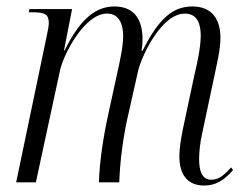

<svg xmlns="http://www.w3.org/2000/svg" viewBox="-20 -564 762 594"><path d="M611 10C649 10 674 -7 701 -38L695 -46C673 -22 657 -8 634 -8C604 -8 596 -36 596 -73C596 -93 599 -123 605 -149L643 -328C650 -363 662 -409 662 -447C662 -503 637 -544 575 -544C515 -544 471 -507 421 -407H418C420 -419 421 -431 421 -442C421 -499 399 -544 334 -544C278 -544 229 -508 180 -408H178L203 -536H71L69 -526H81C118 -526 131 -520 131 -493C131 -484 128 -468 124 -450L30 0H91L165 -343C175 -394 241 -522 311 -522C351 -522 361 -485 361 -453C361 -418 351 -376 341 -330L314 -206C299 -137 288 -63 286 0H349C351 -62 360 -133 374 -197L408 -348C420 -394 480 -522 552 -522C592 -522 601 -487 601 -454C601 -417 590 -368 581 -330L551 -189C543 -153 535 -113 535 -79C535 -27 558 10 611 10Z"/></svg>

Font: Noto Serif Display Condensed Light
Style: Italic
Weight: 300
Width: 3
Italic angle: -12°
Designer: Monotype Design Team
Foundry: Monotype Imaging Inc.
Version: Version 2.009